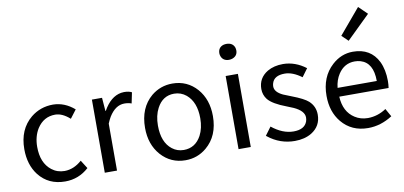

<svg xmlns="http://www.w3.org/2000/svg" viewBox="-79 -1131 2956 1404"><g transform="rotate(-10 1399.0 -429.5)"><path d="M305.7 12.7Q181.6 12.7 110.4 -78.1Q50.8 -155.3 50.8 -271.5Q50.8 -418 148.4 -499Q219.7 -556.6 313.5 -556.6Q399.4 -555.7 471.7 -493.2L424.8 -431.6Q369.1 -481.4 316.4 -481.4Q230.5 -481.4 181.6 -405.3Q146.5 -348.6 146.5 -271.5Q146.5 -152.3 218.8 -95.7Q259.8 -63.5 314.5 -63.5Q383.8 -64.5 442.4 -117.2L481.4 -55.7Q406.2 12.7 305.7 12.7Z M600.6 0V-543H675.8L683.6 -444.3H686.5Q740.2 -541 819.3 -554.7Q830.1 -556.6 840.8 -556.6Q877 -556.6 898.4 -544.9L881.8 -464.8Q858.4 -473.6 829.1 -473.6Q762.7 -473.6 714.8 -396.5Q702.1 -375 691.4 -348.6V0Z M1199.2 12.7Q1089.8 12.7 1017.6 -68.4Q947.3 -148.4 947.3 -271.5Q947.3 -419.9 1043 -501Q1111.3 -556.6 1199.2 -556.6Q1309.6 -556.6 1381.8 -474.6Q1451.2 -394.5 1451.2 -271.5Q1451.2 -124 1355.5 -43.9Q1288.1 12.7 1199.2 12.7ZM1199.2 -63.5Q1285.2 -63.5 1329.1 -144.5Q1357.4 -198.2 1357.4 -271.5Q1357.4 -391.6 1289.1 -449.2Q1250 -481.4 1199.2 -481.4Q1114.3 -481.4 1071.3 -399.4Q1043 -345.7 1043 -271.5Q1043 -147.5 1113.3 -92.8Q1150.4 -63.5 1199.2 -63.5Z M1593.8 0V-543H1684.6V0ZM1639.6 -655.3Q1596.7 -655.3 1582 -690.4Q1577.1 -702.1 1577.1 -713.9Q1577.1 -757.8 1617.2 -770.5Q1628.9 -773.4 1639.6 -773.4Q1684.6 -773.4 1699.2 -737.3Q1703.1 -725.6 1703.1 -713.9Q1703.1 -674.8 1666 -660.2Q1653.3 -655.3 1639.6 -655.3Z M2010.7 12.7Q1901.4 12.7 1813.5 -56.6Q1810.5 -59.6 1807.6 -61.5L1852.5 -122.1Q1932.6 -57.6 2013.7 -57.6Q2094.7 -57.6 2115.2 -113.3Q2120.1 -127.9 2120.1 -142.6Q2120.1 -191.4 2043.9 -226.6Q2027.3 -233.4 1996.1 -246.1Q1894.5 -284.2 1860.4 -326.2Q1834 -360.4 1834 -403.3Q1834 -485.4 1905.3 -528.3Q1954.1 -556.6 2021.5 -556.6Q2112.3 -555.7 2190.4 -496.1L2146.5 -436.5Q2080.1 -485.4 2021.5 -485.4Q1943.4 -485.4 1926.8 -431.6Q1922.9 -418.9 1922.9 -407.2Q1922.9 -365.2 1983.4 -336.9Q1997.1 -331.1 2042 -313.5Q2131.8 -279.3 2163.1 -251Q2208 -210 2208 -148.4Q2208 -63.5 2135.7 -18.6Q2084 12.7 2010.7 12.7Z M2554.7 12.7Q2432.6 12.7 2359.4 -75.2Q2294.9 -153.3 2294.9 -271.5Q2294.9 -412.1 2384.8 -494.1Q2453.1 -556.6 2540 -556.6Q2671.9 -556.6 2726.6 -446.3Q2755.9 -384.8 2755.9 -301.8Q2755.9 -275.4 2752 -250H2385.7Q2391.6 -136.7 2469.7 -86.9Q2511.7 -59.6 2566.4 -59.6Q2639.6 -60.5 2702.1 -102.5L2735.4 -43Q2649.4 12.7 2554.7 12.7ZM2384.8 -315.4H2675.8Q2675.8 -451.2 2584 -478.5Q2563.5 -484.4 2541 -484.4Q2463.9 -484.4 2418.9 -416Q2390.6 -373 2384.8 -315.4ZM2524.4 -640.6 2477.5 -685.5 2634.8 -872.1 2698.2 -810.5Z"/></g></svg>

Font: Taipei Sans TC Beta
Style: Regular
Weight: 400
Designer: JT Foundry
Foundry: JT Foundry
Version: Version 1.000